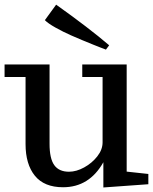

<svg xmlns="http://www.w3.org/2000/svg" viewBox="-22 -806 670 840"><path d="M430.2 14.2V-96.2Q368.7 13.2 253.9 13.2Q171.4 13.2 130.6 -37.1Q89.8 -87.4 89.8 -175.8V-469.2H-2V-523.9H194.8V-176.8Q194.8 -111.8 215.6 -83.3Q236.3 -54.7 279.8 -54.7Q312 -54.7 346.2 -73.5Q380.4 -92.3 403.6 -121.8Q426.8 -151.4 426.8 -183.1V-469.2H337.9V-523.9H532.2V-55.2L627 -44.9V0ZM441.4 -588.9Q437 -590.8 431.2 -593Q425.3 -595.2 417.5 -598.1Q407.7 -602.1 385.5 -610.8Q363.3 -619.6 337.2 -630.6Q311 -641.6 288.6 -651.4Q255.4 -666 221.7 -684.8Q188 -703.6 174.3 -717.8L223.6 -785.6Q294.9 -734.9 353 -690.4Q411.1 -646 455.6 -607.9Z"/></svg>

Font: Trocchi
Style: Regular
Weight: 400
Designer: Vernon Adams
Foundry: Vernon Adams
Version: Version 1.101; ttfautohint (v1.8.4.7-5d5b);gftools[0.9.27]